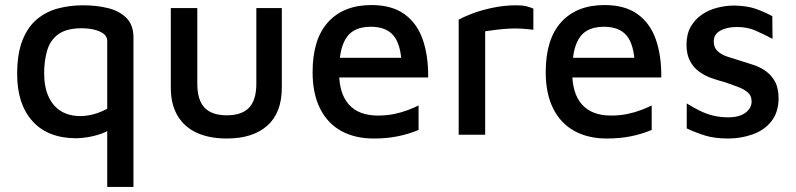

<svg xmlns="http://www.w3.org/2000/svg" viewBox="-20 -534 3155 761"><path d="M309 -513Q362 -513 407.5 -502Q453 -491 481 -463Q509 -435 509 -385V207H405V-67L432 -33Q412 -15 384 -5Q356 5 329 9.5Q302 14 283 14Q170 14 109 -53.5Q48 -121 48 -240Q48 -322 69.5 -375.5Q91 -429 128 -459Q165 -489 211.5 -501Q258 -513 309 -513ZM304 -422Q244 -422 211.5 -398.5Q179 -375 167 -334Q155 -293 155 -244Q155 -190 172 -152Q189 -114 221 -94Q253 -74 298 -74Q325 -74 352 -81.5Q379 -89 405 -103V-372Q405 -390 389.5 -401Q374 -412 351 -417Q328 -422 304 -422Z M879 15Q810 15 760.5 -7.5Q711 -30 684 -75Q657 -120 657 -187V-502H762V-202Q762 -138 790.5 -107.5Q819 -77 879 -77Q939 -77 967.5 -107.5Q996 -138 996 -202V-502H1097V-187Q1097 -87 1039.5 -36Q982 15 879 15Z M1461 15Q1387 15 1332.5 -15Q1278 -45 1248.5 -104Q1219 -163 1219 -248Q1219 -379 1280.5 -446.5Q1342 -514 1452 -514Q1533 -514 1583 -478Q1633 -442 1655.5 -377.5Q1678 -313 1677 -227H1282L1279 -305H1597L1572 -280Q1569 -357 1540 -392.5Q1511 -428 1449 -428Q1409 -428 1381 -411.5Q1353 -395 1338.5 -355.5Q1324 -316 1324 -247Q1324 -163 1363 -119.5Q1402 -76 1478 -76Q1512 -76 1541.5 -82Q1571 -88 1596 -97.5Q1621 -107 1639 -116V-19Q1604 -4 1560 5.5Q1516 15 1461 15Z M1798 0V-456Q1811 -464 1846 -478Q1881 -492 1929 -502.5Q1977 -513 2026 -513Q2051 -513 2067 -509Q2083 -505 2094 -500V-416Q2071 -419 2046 -420.5Q2021 -422 1996 -420.5Q1971 -419 1947 -416Q1923 -413 1903 -410V0Z M2385 15Q2311 15 2256.5 -15Q2202 -45 2172.5 -104Q2143 -163 2143 -248Q2143 -379 2204.5 -446.5Q2266 -514 2376 -514Q2457 -514 2507 -478Q2557 -442 2579.5 -377.5Q2602 -313 2601 -227H2206L2203 -305H2521L2496 -280Q2493 -357 2464 -392.5Q2435 -428 2373 -428Q2333 -428 2305 -411.5Q2277 -395 2262.5 -355.5Q2248 -316 2248 -247Q2248 -163 2287 -119.5Q2326 -76 2402 -76Q2436 -76 2465.5 -82Q2495 -88 2520 -97.5Q2545 -107 2563 -116V-19Q2528 -4 2484 5.5Q2440 15 2385 15Z M2867 15Q2813 15 2775.5 3.5Q2738 -8 2702 -25V-124Q2728 -108 2753 -95.5Q2778 -83 2805.5 -76Q2833 -69 2867 -69Q2910 -69 2934.5 -87Q2959 -105 2959 -132Q2959 -155 2943.5 -168Q2928 -181 2904 -190Q2880 -199 2854 -208Q2827 -215 2800 -224.5Q2773 -234 2750.5 -250.5Q2728 -267 2714.5 -293Q2701 -319 2701 -357Q2701 -399 2718 -428.5Q2735 -458 2762.5 -476.5Q2790 -495 2823.5 -503.5Q2857 -512 2889 -512Q2942 -511 2975.5 -499Q3009 -487 3041 -470L3042 -380Q3006 -399 2974 -413Q2942 -427 2900 -427Q2861 -427 2835 -412.5Q2809 -398 2809 -370Q2809 -346 2823.5 -332Q2838 -318 2861.5 -310Q2885 -302 2912 -294Q2937 -286 2964 -277.5Q2991 -269 3014 -253Q3037 -237 3051.5 -211Q3066 -185 3066 -143Q3065 -87 3036.5 -52Q3008 -17 2962 -1Q2916 15 2867 15Z"/></svg>

Font: Maven Pro Medium
Style: Regular
Weight: 500
Designer: Joe Prince
Foundry: Joe Prince
Version: Version 2.103